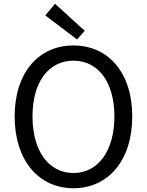

<svg xmlns="http://www.w3.org/2000/svg" viewBox="-20 -989 782 1022"><path d="M371 13C555 13 684 -134 684 -369C684 -604 555 -747 371 -747C187 -747 58 -604 58 -369C58 -134 187 13 371 13ZM371 -68C239 -68 153 -186 153 -369C153 -553 239 -666 371 -666C502 -666 589 -553 589 -369C589 -186 502 -68 371 -68ZM390 -779 431 -825 273 -969 221 -907Z"/></svg>

Font: Microsoft YaHei
Style: Regular
Weight: 400
Designer: Ryoko NISHIZUKA 西塚涼子 (kana, bopomofo & ideographs); Paul D. Hunt (Latin, Greek & Cyrillic); Sandoll Communications 산돌커뮤니
Foundry: Adobe
Version: Version 2.001;hotconv 1.0.111;makeotfexe 2.5.65597